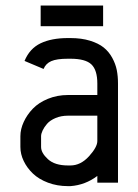

<svg xmlns="http://www.w3.org/2000/svg" viewBox="-20 -647 490 680"><path d="M124 -554.2V-627.4H345.2V-554.2ZM220.7 -237.3Q196.3 -237.3 176.8 -229Q157.2 -220.7 146.7 -208.5Q136.2 -196.3 130.9 -184.8Q125.5 -173.3 125.5 -164.6V-126.5Q125.5 -105.5 149.7 -83.3Q173.8 -61 220.7 -61H229.5Q265.6 -61 295.2 -93.5Q324.7 -126 324.7 -147.5V-237.3ZM220.7 -512.2H229.5Q268.6 -512.2 298.6 -502.9Q328.6 -493.7 347.2 -478.8Q365.7 -463.9 377.4 -442.4Q389.2 -420.9 393.6 -398.9Q397.9 -377 397.9 -351.1V0H324.7V-23.9Q282.2 8.3 229.5 12.2H220.7Q182.6 12.2 150.1 0Q117.7 -12.2 96.7 -32.2Q75.7 -52.2 64 -76.7Q52.2 -101.1 52.2 -126.5V-164.6Q52.2 -189.5 64 -215.1Q75.7 -240.7 96.4 -262.2Q117.2 -283.7 149.9 -297.1Q182.6 -310.5 220.7 -310.5H324.7V-351.1Q324.7 -398.9 303.7 -418.9Q282.7 -439 229.5 -439H220.7Q180.7 -439 161.4 -430.4Q142.1 -421.9 134.3 -402.8L66.9 -431.2Q85 -475.1 123.8 -493.7Q162.6 -512.2 220.7 -512.2Z"/></svg>

Font: Anka/Coder Narrow
Style: Regular
Weight: 400
Width: 3
Monospace: yes
Version: Version 001.100